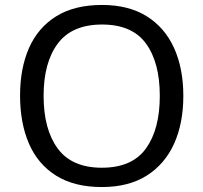

<svg xmlns="http://www.w3.org/2000/svg" viewBox="-20 -745 821 775"><path d="M720 -358Q720 -247 682.5 -164.5Q645 -82 572 -36Q499 10 391 10Q280 10 206.5 -36Q133 -82 97 -165Q61 -248 61 -359Q61 -469 97 -551Q133 -633 206.5 -679Q280 -725 392 -725Q499 -725 572 -679.5Q645 -634 682.5 -551.5Q720 -469 720 -358ZM156 -358Q156 -223 213 -145.5Q270 -68 391 -68Q513 -68 569 -145.5Q625 -223 625 -358Q625 -493 569 -569.5Q513 -646 392 -646Q271 -646 213.5 -569.5Q156 -493 156 -358Z"/></svg>

Font: Noto Sans
Style: Regular
Weight: 400
Designer: Monotype Design Team
Foundry: Monotype Imaging Inc.
Version: Version 2.007